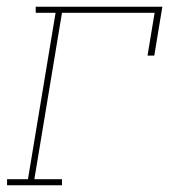

<svg xmlns="http://www.w3.org/2000/svg" viewBox="-20 -550 540 570"><path d="M1 0V-18H63L145 -512H86V-530H462L438 -385H418L439 -512H164L82 -18H164V0Z"/></svg>

Font: Iosevka Curly Slab ThObl
Style: Regular
Weight: 100
Italic angle: -9°
Monospace: yes
Designer: Belleve Invis
Foundry: Belleve Invis
Version: Version 11.0.0; ttfautohint (v1.8.3)